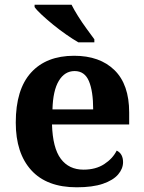

<svg xmlns="http://www.w3.org/2000/svg" viewBox="-20 -786 611 816"><path d="M306 10Q179 10 113 -62.5Q47 -135 47 -265Q47 -406 112 -477.5Q177 -549 295 -549Q404 -549 466.5 -488Q529 -427 529 -308V-257H201Q204 -157 238.5 -111Q273 -65 335 -65Q387 -65 423 -88.5Q459 -112 476 -146Q490 -139 496.5 -126.5Q503 -114 503 -97Q503 -69 482 -44.5Q461 -20 417.5 -5Q374 10 306 10ZM376 -321Q376 -398 358 -441Q340 -484 297 -484Q255 -484 230 -442.5Q205 -401 203 -321ZM313 -606Q289 -620 261 -639.5Q233 -659 206 -681Q179 -703 157.5 -723Q136 -743 127 -756V-766H284Q295 -744 312 -717Q329 -690 348 -664Q367 -638 381 -619V-606Z"/></svg>

Font: Noto Serif Khojki
Style: Bold
Weight: 700
Version: Version 2.003